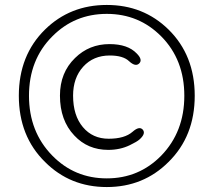

<svg xmlns="http://www.w3.org/2000/svg" viewBox="-20 -743 862 775"><path d="M162 -89Q56 -193 56 -356.5Q56 -520 162 -624Q263 -723 411 -723Q559 -723 660 -624Q766 -520 766 -356.5Q766 -193 660 -89Q559 12 411 12Q263 12 162 -89ZM631 -115Q724 -211 724 -356.5Q724 -502 631 -596Q541 -687 411 -687Q281 -687 191 -596Q97 -502 97 -356.5Q97 -211 191 -115Q281 -23 411 -23Q541 -23 631 -115ZM417 -138Q334 -138 280 -196Q222 -257 222 -357Q222 -450 283 -509Q340 -565 422 -565Q496 -565 532 -527Q557 -502 542 -487Q527 -472 501 -496Q477 -519 423 -519Q357 -519 316 -474Q275 -429 275 -357Q275 -277 314.5 -230Q354 -183 418.5 -183Q483 -183 515 -211Q542 -235 556 -220Q570 -204 543 -180Q533 -171 504 -157Q465 -138 417 -138Z"/></svg>

Font: Resource Han Rounded JP Light
Style: Regular
Weight: 300
Designer: Cyano Hao (round all glyphs); Ryoko NISHIZUKA 西塚涼子 (kana, bopomofo & ideographs); Paul D. Hunt (Latin, Greek & Cyrillic)
Foundry: Cyano Hao
Version: 0.990